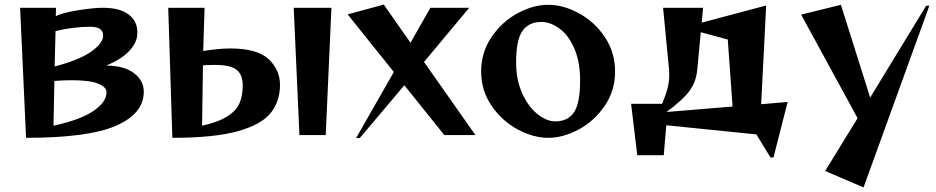

<svg xmlns="http://www.w3.org/2000/svg" viewBox="-20 -591 4096 840"><path d="M68 -557H225L224 -520Q251 -535 320.5 -546Q390 -557 429 -557Q505 -557 543 -527.5Q581 -498 581 -450Q581 -439 580 -433Q575 -398 542 -364.5Q509 -331 445 -304Q522 -304 565.5 -271.5Q609 -239 609 -190Q609 -94 488 -41Q367 12 94 12ZM446 -188Q446 -210 409.5 -225Q373 -240 294 -240Q262 -240 218 -237L214 -41Q330 -66 388 -105Q446 -144 446 -188ZM431 -430V-437Q431 -474 374 -474Q340 -474 299 -469Q258 -464 223 -455L219 -300Q324 -328 375 -362.5Q426 -397 431 -430Z M716 -557H875L869 -368Q940 -379 987 -379Q1106 -379 1155.5 -332Q1205 -285 1205 -220Q1205 -148 1164.5 -97Q1124 -46 1020.5 -17Q917 12 734 12ZM1042 -218Q1042 -263 1016 -285Q990 -307 920 -307Q887 -307 868 -305L864 -41Q936 -57 975.5 -82.5Q1015 -108 1028.5 -141Q1042 -174 1042 -218ZM1430 -557 1405 0H1290L1265 -557Z M1703 -276 1501 -528 1659 -571 1776 -404 1863 -557H2033L1835 -320L2060 0H1924L1749 -218L1554 13H1538Z M2085 -278Q2085 -362 2130.5 -429Q2176 -496 2244.5 -533Q2313 -570 2379 -570Q2444 -570 2512.5 -533Q2581 -496 2626 -429Q2671 -362 2671 -278Q2671 -195 2626 -128.5Q2581 -62 2512.5 -25Q2444 12 2379 12Q2313 12 2244.5 -25Q2176 -62 2130.5 -128.5Q2085 -195 2085 -278ZM2409 -60Q2465 -60 2491.5 -100Q2518 -140 2518 -238Q2518 -322 2492 -380.5Q2466 -439 2426.5 -467Q2387 -495 2349 -495Q2293 -495 2265.5 -455.5Q2238 -416 2238 -318Q2238 -241 2265 -182Q2292 -123 2332 -91.5Q2372 -60 2409 -60Z M3289 -3 2895 -43 2884 88H2768L2741 -137H2877Q2894 -178 2901 -207Q2908 -236 2908 -263Q2908 -279 2907 -288L2881 -557H3056L3050 -492L3332 -567L3310 -135L3426 -145L3364 98H3351ZM3185 -125 3164 -418 3046 -450 3030 -282Q3025 -233 2997 -194Q2969 -155 2896 -101Z M3590 157 3732 -74 3485 -527 3659 -570 3787 -164 4032 -566H4046L3758 229Z"/></svg>

Font: Tiejili SC
Style: Regular
Weight: 400
Designer: Buernia
Foundry: Ershou Xiaoxi Press
Version: Version 1.100